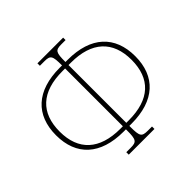

<svg xmlns="http://www.w3.org/2000/svg" viewBox="-183 -912 1109 1109"><g transform="rotate(-45 371.5 -357.0)"><path d="M266 16H476V-4H442C392 -4 386 -15 386 -92V-99H404C593 -99 695 -195 695 -360C695 -525 593 -621 404 -621H386V-622C386 -698 392 -710 441 -710H476V-730H266V-710H302C352 -710 358 -699 358 -622V-621H339C150 -621 48 -525 48 -360C48 -195 150 -99 339 -99H358V-92C358 -15 351 -4 301 -4H266ZM337 -124C168 -124 78 -207 78 -360C78 -513 165 -596 337 -596H358V-124ZM386 -124V-596H406C575 -596 665 -513 665 -360C665 -207 578 -124 406 -124Z"/></g></svg>

Font: Noto Serif SemiCondensed Thin
Style: Regular
Weight: 100
Width: 4
Designer: Monotype Design Team
Foundry: Monotype Imaging Inc.
Version: Version 2.015